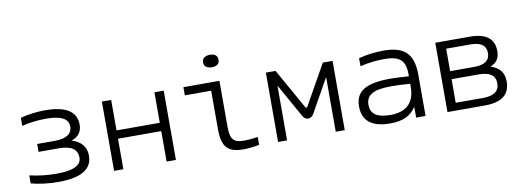

<svg xmlns="http://www.w3.org/2000/svg" viewBox="-57 -1024 3714 1364"><g transform="rotate(-10 1800.0 -342.5)"><path d="M299 -283H172V-226H318C407 -226 451 -197 451 -135C451 -79 392 -51 272 -51C208 -51 142 -58 78 -73V-15C139 1 206 9 275 9C438 9 520 -40 520 -138C520 -201 484 -244 417 -264C468 -281 493 -316 493 -365C493 -462 418 -509 267 -509C205 -509 145 -501 90 -486V-428C146 -442 207 -449 265 -449C372 -449 425 -421 425 -365C425 -311 382 -283 299 -283Z M677 0H744V-220H1056V0H1123V-500H1056V-280H744V-500H677Z M1626 -51C1553 -51 1525 -72 1525 -168V-500H1265V-441H1455V-165C1455 -34 1497 9 1608 9C1643 9 1674 6 1724 -3V-60C1688 -54 1652 -51 1626 -51ZM1433 -648C1433 -621 1454 -604 1490 -604C1526 -604 1545 -621 1545 -648V-649C1545 -677 1526 -694 1490 -694C1454 -694 1433 -677 1433 -649Z M1860 -500V0H1925V-395L2060 -154C2080 -117 2121 -117 2141 -154L2276 -395V0H2341V-500H2271L2108 -210C2105 -203 2097 -203 2093 -210L1930 -500Z M2709 -509C2648 -509 2588 -501 2530 -486V-428C2588 -442 2650 -449 2702 -449C2810 -449 2856 -418 2856 -314V-298C2792 -303 2745 -304 2720 -304C2542 -304 2470 -255 2470 -148C2470 -44 2537 9 2667 9C2759 9 2815 -17 2852 -73H2856V0H2924V-297C2924 -449 2860 -509 2709 -509ZM2538 -147C2538 -221 2593 -250 2723 -250C2754 -250 2808 -248 2856 -244V-221C2856 -107 2794 -50 2679 -50C2580 -50 2538 -85 2538 -147Z M3082 0H3352C3474 0 3534 -47 3534 -142C3534 -204 3504 -244 3439 -265C3485 -283 3506 -315 3506 -365C3506 -455 3448 -500 3331 -500H3082ZM3151 -55V-225H3348C3427 -225 3466 -197 3466 -140C3466 -83 3427 -55 3348 -55ZM3151 -283V-445H3325C3400 -445 3438 -419 3438 -364C3438 -310 3400 -283 3325 -283Z"/></g></svg>

Font: LT Wave Mono Light
Style: Regular
Weight: 300
Designer: Daniel Lyons
Version: Version 2.5 (Glyphs App)